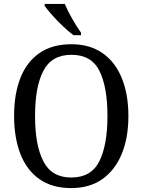

<svg xmlns="http://www.w3.org/2000/svg" viewBox="-20 -951 729 981"><path d="M344 10Q246 10 181 -36Q116 -82 84 -165Q52 -248 52 -359Q52 -470 84 -552Q116 -634 181 -679.5Q246 -725 345 -725Q439 -725 504 -679.5Q569 -634 602.5 -551.5Q636 -469 636 -358Q636 -247 602 -164.5Q568 -82 503 -36Q438 10 344 10ZM344 -44Q446 -44 487.5 -127Q529 -210 529 -358Q529 -507 488 -589Q447 -671 345 -671Q244 -671 201.5 -589Q159 -507 159 -358Q159 -210 201.5 -127Q244 -44 344 -44ZM356 -771Q331 -789 301 -817.5Q271 -846 245.5 -875Q220 -904 208 -921V-931H311Q325 -897 349 -855Q373 -813 394 -784V-771Z"/></svg>

Font: Noto Serif Myanmar SemiCondensed
Style: Regular
Weight: 400
Width: 4
Designer: Ben Mitchell and the Monotype Design Team
Foundry: Monotype Imaging Inc.
Version: Version 2.106; ttfautohint (v1.8.4.7-5d5b)